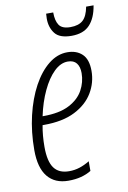

<svg xmlns="http://www.w3.org/2000/svg" viewBox="-84 -772 555 833"><g transform="rotate(-10 194.0 -356.0)"><path d="M149.4 9.8Q89.8 9.8 57.9 -29.3Q25.9 -68.4 25.9 -146.5Q25.9 -226.6 42.7 -297.9Q59.6 -369.1 89.1 -423.6Q118.7 -478 157.5 -509Q196.3 -540 240.2 -540Q280.8 -540 305.4 -516.6Q330.1 -493.2 330.1 -442.4Q330.1 -391.1 303.7 -346.7Q277.3 -302.2 223.4 -274.7Q169.4 -247.1 86.4 -247.1H80.1Q71.8 -203.1 71.8 -152.8Q71.8 -88.9 93 -59.6Q114.3 -30.3 159.2 -30.3Q183.6 -30.3 205.6 -37.4Q227.5 -44.4 250 -58.1V-15.6Q230.5 -3.4 205.3 3.2Q180.2 9.8 149.4 9.8ZM86.9 -285.2H91.3Q161.1 -285.2 204.1 -307.4Q247.1 -329.6 266.6 -365.2Q286.1 -400.9 286.1 -440.4Q286.1 -468.3 273.7 -484.1Q261.2 -500 235.4 -500Q203.6 -500 174.6 -471.7Q145.5 -443.4 122.6 -394.5Q99.6 -345.7 86.9 -285.2ZM272 -606.9Q219.2 -606.9 198.7 -633.5Q178.2 -660.2 178.2 -698.7Q178.2 -712.4 179.2 -720.7H210.4Q210.4 -684.1 223.6 -664.6Q236.8 -645 273.4 -645Q309.6 -645 328.6 -662.1Q347.7 -679.2 355.5 -720.7H388.2Q379.4 -665.5 351.8 -636.2Q324.2 -606.9 272 -606.9Z"/></g></svg>

Font: Open Sans Condensed Light
Style: Italic
Weight: 300
Width: 3
Italic angle: -12°
Designer: Monotype Design Team
Foundry: Monotype Imaging Inc.
Version: Version 3.000; ttfautohint (v1.8.4)